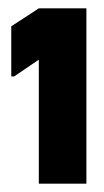

<svg xmlns="http://www.w3.org/2000/svg" viewBox="-20 -440 249 460"><path d="M73 0V-297L14 -257H7V-377L73 -420H187V0Z"/></svg>

Font: Phudu Black
Style: Regular
Weight: 900
Version: Version 1.005;gftools[0.9.23]